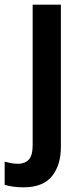

<svg xmlns="http://www.w3.org/2000/svg" viewBox="-67 -563 354 823"><path d="M33 240Q12 240 -10.5 237Q-33 234 -47 229V130Q-32 134 -18.5 136.5Q-5 139 11 139Q39 139 56 121.5Q73 104 73 59V-543H194V67Q194 145 155.5 192.5Q117 240 33 240Z"/></svg>

Font: Noto Sans Arabic UI SmCn SmBd
Style: Regular
Weight: 600
Width: 4
Designer: Monotype Design Team, Nadine Chahine and Nizar Qandah
Foundry: Monotype Imaging Inc.
Version: Version 2.010; ttfautohint (v1.8.4.7-5d5b)